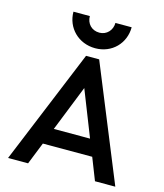

<svg xmlns="http://www.w3.org/2000/svg" viewBox="-133 -1031 968 1131"><g transform="rotate(15 351.0 -466.0)"><path d="M24 0H146L200 -135H501L554 0H678L392 -700H312ZM173 -932C173 -834 249 -757 352 -757C454 -757 528 -834 528 -932H429C429 -887 396 -852 352 -852C304 -852 273 -887 273 -932ZM240 -235 351 -514 461 -235Z"/></g></svg>

Font: MV Cash Medium
Style: Regular
Weight: 500
Designer: Rodrigo Fuenzalida
Foundry: fragTYPE
Version: Version 1.100;Glyphs 3.1.2 (3151)